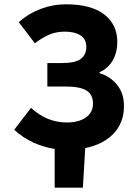

<svg xmlns="http://www.w3.org/2000/svg" viewBox="-20 -684 640 892"><path d="M234 188V8Q183 0 135.5 -21.5Q88 -43 46 -81L124 -183Q162 -148 203.5 -131.5Q245 -115 291 -115Q345 -115 378.5 -138Q412 -161 412 -203Q412 -245 381.5 -263.5Q351 -282 287 -282H200V-391H267Q330 -391 355.5 -410.5Q381 -430 381 -465Q381 -503 353.5 -520Q326 -537 282 -537Q241 -537 208.5 -523Q176 -509 142 -483L67 -581Q112 -621 168.5 -642.5Q225 -664 287 -664Q403 -664 464 -617Q525 -570 525 -489Q525 -441 504 -404Q483 -367 442 -348V-344Q491 -330 523.5 -290.5Q556 -251 556 -192Q556 -151 543 -118.5Q530 -86 506 -61.5Q482 -37 449 -20.5Q416 -4 376 4L365 188Z"/></svg>

Font: Source Code Pro
Style: Bold
Weight: 700
Monospace: yes
Designer: Paul D. Hunt, Teo Tuominen
Foundry: Adobe Systems Incorporated
Version: Version 2.030;PS 1.000;hotconv 16.6.51;makeotf.lib2.5.65220